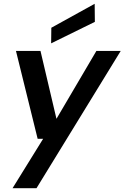

<svg xmlns="http://www.w3.org/2000/svg" viewBox="-20 -770 655 1010"><path d="M46 220 207 -40H178L64 -502H193L277 -145L487 -502H615L172 220ZM249 -542 250 -624 478 -750 479 -655Z"/></svg>

Font: DM Sans 16pt SemiBold
Style: Italic
Weight: 600
Italic angle: -10°
Version: Version 4.004;gftools[0.9.30]